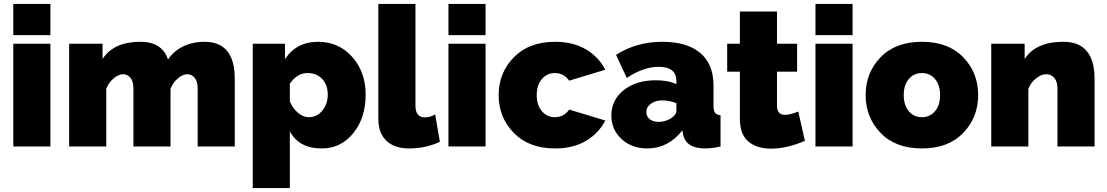

<svg xmlns="http://www.w3.org/2000/svg" viewBox="-20 -750 5668 983"><path d="M48 -570V-730H238V-570ZM48 0V-526H238V0Z M1182 0H992V-296Q992 -333 977 -351.5Q962 -370 939 -370Q916 -370 890.5 -348.5Q865 -327 853 -295V0H663V-296Q663 -333 648 -351.5Q633 -370 610 -370Q587 -370 561.5 -348.5Q536 -327 524 -295V0H334V-526H505V-448Q562 -536 698 -536Q811 -536 840 -445Q868 -488 917 -512Q966 -536 1027 -536Q1182 -536 1182 -346Z M1464 -78V213H1274V-526H1439V-447Q1497 -536 1609 -536Q1714 -536 1783 -459Q1852 -382 1852 -265Q1852 -146 1788.5 -68Q1725 10 1628 10Q1510 10 1464 -78ZM1658 -266Q1658 -315 1629.5 -345.5Q1601 -376 1554 -376Q1502 -376 1464 -322V-231Q1478 -196 1505 -173Q1532 -150 1562 -150Q1603 -150 1630.5 -184Q1658 -218 1658 -266Z M1917 -730H2107V-209Q2107 -149 2156 -149Q2181 -149 2208 -164L2232 -24Q2159 10 2075 10Q1999 10 1958 -29.5Q1917 -69 1917 -142Z M2276 -570V-730H2466V-570ZM2276 0V-526H2466V0Z M2822 10Q2688 10 2610.5 -69.5Q2533 -149 2533 -263Q2533 -377 2610.5 -456.5Q2688 -536 2822 -536Q2914 -536 2979.5 -497.5Q3045 -459 3079 -393L2894 -337Q2867 -376 2821 -376Q2781 -376 2754.5 -345.5Q2728 -315 2728 -263Q2728 -211 2754.5 -180.5Q2781 -150 2821 -150Q2867 -150 2894 -189L3079 -133Q3045 -67 2979.5 -28.5Q2914 10 2822 10Z M3110 -159Q3110 -238 3173.5 -288.5Q3237 -339 3337 -339Q3401 -339 3443 -319V-335Q3443 -408 3352 -408Q3275 -408 3189 -351L3134 -469Q3238 -536 3371 -536Q3497 -536 3565 -479Q3633 -422 3633 -312V-210Q3633 -183 3641 -172.5Q3649 -162 3669 -160V0Q3625 10 3589 10Q3492 10 3477 -63L3473 -82Q3401 10 3294 10Q3215 10 3162.5 -38Q3110 -86 3110 -159ZM3418 -146Q3443 -163 3443 -183V-222Q3405 -236 3370 -236Q3336 -236 3312.5 -219Q3289 -202 3289 -176Q3289 -154 3306.5 -140Q3324 -126 3351 -126Q3388 -126 3418 -146Z M4101 -29Q4009 11 3926 11Q3855 11 3811.5 -25.5Q3768 -62 3768 -142V-383H3703V-526H3768V-691H3958V-526H4061V-383H3958V-209Q3958 -162 3999 -162Q4026 -162 4067 -179Z M4155 -570V-730H4345V-570ZM4155 0V-526H4345V0Z M4412 -263Q4412 -378 4488.5 -457Q4565 -536 4700 -536Q4835 -536 4911.5 -457Q4988 -378 4988 -263Q4988 -149 4911.5 -69.5Q4835 10 4700 10Q4565 10 4488.5 -69.5Q4412 -149 4412 -263ZM4633 -180.5Q4659 -150 4700 -150Q4741 -150 4767 -180.5Q4793 -211 4793 -263Q4793 -315 4767 -345.5Q4741 -376 4700 -376Q4659 -376 4633 -345.5Q4607 -315 4607 -263Q4607 -211 4633 -180.5Z M5584 0H5394V-296Q5394 -333 5377.5 -351.5Q5361 -370 5336 -370Q5311 -370 5284 -348.5Q5257 -327 5245 -295V0H5055V-526H5226V-448Q5283 -536 5424 -536Q5584 -536 5584 -346Z"/></svg>

Font: Raleway-v4020 Black
Style: Regular
Weight: 900
Designer: Matt McInerney, Pablo Impallari, Rodrigo Fuenzalida
Foundry: Matt McInerney, Pablo Impallari, Rodrigo Fuenzalida
Version: Version 4.020;PS 004.020;hotconv 1.0.88;makeotf.lib2.5.64775